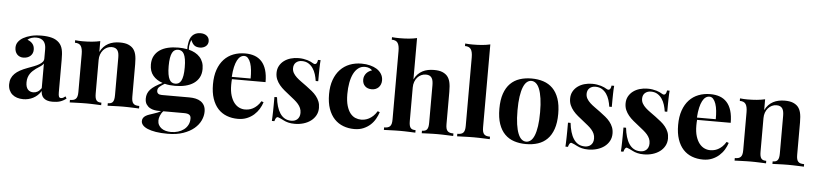

<svg xmlns="http://www.w3.org/2000/svg" viewBox="-51 -1093 6765 1591"><g transform="rotate(5 3331.0 -297.5)"><path d="M262.7 -531.2Q311.5 -531.2 348.1 -521.2Q384.8 -511.2 409.2 -486.3Q419.9 -475.1 427 -461.4Q434.1 -447.8 438 -430.9Q441.9 -414.1 443.4 -393.3Q444.8 -372.6 444.8 -346.2V-74.2Q444.8 -49.8 449.5 -39.8Q454.1 -29.8 466.3 -29.8Q477.1 -29.8 485.8 -34.9Q494.6 -40 502.9 -46.9L513.2 -29.8Q490.2 -11.2 463.6 -2.2Q437 6.8 398.9 6.8Q371.6 6.8 353 0.2Q334.5 -6.3 323.5 -17.6Q312.5 -28.8 307.6 -43.5Q302.7 -58.1 302.7 -74.2Q290 -53.2 273.2 -37.8Q256.3 -22.5 237.3 -12.7Q218.3 -2.9 197.3 2Q176.3 6.8 155.3 6.8Q127.4 6.8 104 -0.7Q80.6 -8.3 64 -22.7Q47.4 -37.1 38.1 -58.3Q28.8 -79.6 28.8 -106.9Q28.8 -133.8 37.8 -155.5Q46.9 -177.2 64.5 -194.8Q82 -212.4 108.4 -226.8Q134.8 -241.2 169.4 -253.9Q197.3 -264.2 221.2 -273.4Q245.1 -282.7 262.7 -293Q280.3 -303.2 290.5 -315.4Q300.8 -327.6 300.8 -343.8V-421.9Q300.8 -441.4 296.4 -457.8Q292 -474.1 282.2 -486.1Q272.5 -498 256.8 -504.6Q241.2 -511.2 219.2 -511.2Q201.2 -511.2 181.4 -505.6Q161.6 -500 147.9 -486.8Q174.8 -477.5 190.9 -458.3Q207 -439 207 -408.2Q207 -392.6 201.2 -379.4Q195.3 -366.2 184.8 -356.7Q174.3 -347.2 159.2 -341.8Q144 -336.4 125.5 -336.4Q109.4 -336.4 96.2 -342.3Q83 -348.1 73.7 -358.4Q64.5 -368.7 59.6 -382.8Q54.7 -397 54.7 -413.6Q54.7 -441.4 70.3 -462.2Q85.9 -482.9 110.8 -497.1Q137.7 -512.2 174.8 -521.7Q211.9 -531.2 262.7 -531.2ZM300.8 -302.7Q293.9 -291.5 279.1 -280.3Q264.2 -269 238.8 -253.4Q225.6 -243.7 213.4 -232.4Q201.2 -221.2 191.7 -207Q182.1 -192.9 176.5 -175Q170.9 -157.2 170.9 -134.8Q170.9 -114.3 175.5 -99.4Q180.2 -84.5 188.7 -75.2Q197.3 -65.9 208.7 -61.5Q220.2 -57.1 233.4 -57.1Q252 -57.1 268.6 -66.2Q285.2 -75.2 300.8 -97.7Z M913.1 -531.2Q956.1 -531.2 981.9 -520.5Q1007.8 -509.8 1023.4 -492.2Q1040 -473.1 1047.4 -443.1Q1054.7 -413.1 1054.7 -362.3V-92.8Q1054.7 -71.8 1058.1 -58.1Q1061.5 -44.4 1069.3 -36.1Q1077.1 -27.8 1089.1 -24.4Q1101.1 -21 1118.7 -21V0Q1108.9 -0.5 1094 -1Q1079.1 -1.5 1061.5 -2.2Q1043.9 -2.9 1024.4 -3.4Q1004.9 -3.9 986.8 -3.9Q967.8 -3.9 948.5 -3.4Q929.2 -2.9 911.9 -2.2Q894.5 -1.5 880.4 -1Q866.2 -0.5 856.9 0V-21Q871.6 -21 881.8 -24.4Q892.1 -27.8 898.4 -36.1Q904.8 -44.4 907.7 -58.1Q910.6 -71.8 910.6 -92.8V-403.8Q910.6 -422.4 908 -437.7Q905.3 -453.1 898.4 -464.1Q891.6 -475.1 879.6 -481.2Q867.7 -487.3 849.1 -487.3Q828.1 -487.3 810.1 -478.5Q792 -469.7 778.6 -454.1Q765.1 -438.5 757.6 -417.5Q750 -396.5 750 -371.6V-92.8Q750 -71.8 752.9 -58.1Q755.9 -44.4 762.2 -36.1Q768.6 -27.8 778.8 -24.4Q789.1 -21 803.7 -21V0Q794.9 -0.5 781.2 -1Q767.6 -1.5 751.2 -2.2Q734.9 -2.9 716.3 -3.4Q697.8 -3.9 679.7 -3.9Q660.6 -3.9 640.4 -3.4Q620.1 -2.9 601.6 -2.2Q583 -1.5 567.4 -1Q551.8 -0.5 542 0V-21Q559.6 -21 571.5 -24.4Q583.5 -27.8 591.3 -36.1Q599.1 -44.4 602.5 -58.1Q606 -71.8 606 -92.8V-408.2Q606 -453.1 592 -474.9Q578.1 -496.6 542 -496.6V-517.6Q557.6 -516.1 573.2 -515.1Q588.9 -514.2 604 -514.2Q646 -514.2 682.1 -517.6Q718.3 -521 750 -528.3V-438Q762.2 -463.4 779.5 -481.2Q796.9 -499 817.6 -510Q838.4 -521 862.5 -526.1Q886.7 -531.2 913.1 -531.2Z M1526.9 -127.9Q1554.2 -127.9 1578.6 -122.6Q1603 -117.2 1621.6 -104.7Q1640.1 -92.3 1651.1 -71.8Q1662.1 -51.3 1662.1 -20.5Q1662.1 15.6 1644.8 52.7Q1627.4 89.8 1591.8 119.9Q1556.2 149.9 1501.7 168.9Q1447.3 188 1372.6 188Q1315.9 188 1274.2 181.2Q1232.4 174.3 1205.1 162.6Q1177.7 150.9 1164.3 135.3Q1150.9 119.6 1150.9 101.6Q1150.9 85.9 1158.4 75Q1166 64 1178.5 56.4Q1190.9 48.8 1206.8 43.5Q1222.7 38.1 1239.5 32.5Q1256.3 26.9 1272.7 20.8Q1289.1 14.6 1302.2 5.4H1278.8Q1264.6 5.4 1245.4 2Q1226.1 -1.5 1208.7 -11.2Q1191.4 -21 1179.2 -39.3Q1167 -57.6 1167 -87.4Q1167 -108.4 1173.6 -126.7Q1180.2 -145 1195.1 -161.9Q1210 -178.7 1234.4 -194.8Q1258.8 -210.9 1294.4 -228Q1244.1 -244.6 1214.4 -280Q1184.6 -315.4 1184.6 -372.1Q1184.6 -413.6 1200.9 -443.6Q1217.3 -473.6 1245.8 -493.2Q1274.4 -512.7 1313.7 -522Q1353 -531.2 1399.4 -531.2Q1438.5 -531.2 1474.1 -524.4Q1472.7 -550.3 1477.5 -573.7Q1480 -593.3 1486.6 -610.1Q1493.2 -627 1504.9 -639.4Q1516.6 -651.9 1533.2 -658.9Q1549.8 -666 1572.3 -666Q1604.5 -666 1624.8 -649.7Q1645 -633.3 1645 -605Q1645 -592.3 1639.9 -581.5Q1634.8 -570.8 1625.5 -563.2Q1616.2 -555.7 1603.8 -551.3Q1591.3 -546.9 1576.7 -546.9Q1544.9 -546.9 1528.1 -561.8Q1511.2 -576.7 1502 -603Q1491.7 -585.4 1487.3 -552.2Q1486.8 -548.3 1486.8 -544.9Q1486.8 -541.5 1486.8 -537.6Q1486.8 -533.7 1486.8 -529.5Q1486.8 -525.4 1487.3 -521.5Q1516.1 -514.2 1539.6 -501.5Q1563 -488.8 1579.8 -470.2Q1596.7 -451.7 1605.7 -427.2Q1614.7 -402.8 1614.7 -372.1Q1614.7 -331.1 1598.4 -301Q1582 -271 1553.2 -251.5Q1524.4 -231.9 1484.9 -222.4Q1445.3 -212.9 1399.4 -212.9Q1376 -212.9 1354.2 -215.1Q1332.5 -217.3 1313 -222.7Q1287.6 -207.5 1271.7 -193.8Q1255.9 -180.2 1255.9 -161.1Q1255.9 -127.9 1296.9 -127.9ZM1399.4 -513.2Q1383.8 -513.2 1371.3 -506.1Q1358.9 -499 1350.3 -482.7Q1341.8 -466.3 1337.2 -439.2Q1332.5 -412.1 1332.5 -372.1Q1332.5 -332 1337.2 -304.9Q1341.8 -277.8 1350.3 -261.5Q1358.9 -245.1 1371.3 -238Q1383.8 -231 1399.4 -231Q1415 -231 1427.5 -238Q1439.9 -245.1 1448.5 -261.5Q1457 -277.8 1461.7 -304.9Q1466.3 -332 1466.3 -372.1Q1466.3 -412.1 1461.7 -439.2Q1457 -466.3 1448.5 -482.7Q1439.9 -499 1427.5 -506.1Q1415 -513.2 1399.4 -513.2ZM1399.4 170.9Q1429.7 170.9 1457 162.6Q1484.4 154.3 1505.4 138.4Q1526.4 122.6 1538.6 99.4Q1550.8 76.2 1550.8 46.9Q1550.8 36.6 1548.1 29.1Q1545.4 21.5 1538.8 16.1Q1532.2 10.7 1521.2 8.1Q1510.3 5.4 1493.2 5.4H1321.3Q1312.5 13.7 1306.2 24.2Q1299.8 34.7 1295.4 45.4Q1291 56.2 1289.1 66.4Q1287.1 76.7 1287.1 84.5Q1287.1 106 1295.9 122.1Q1304.7 138.2 1319.8 149.2Q1335 160.2 1355.5 165.5Q1376 170.9 1399.4 170.9Z M1992.7 -68.4Q2007.8 -68.4 2024.4 -71.5Q2041 -74.7 2058.1 -83.5Q2075.2 -92.3 2092 -107.9Q2108.9 -123.5 2124 -148.4L2142.1 -141.6Q2133.3 -113.3 2116.5 -85.4Q2099.6 -57.6 2074.7 -35.4Q2049.8 -13.2 2016.6 0.5Q1983.4 14.2 1941.9 14.2Q1891.1 14.2 1848.9 -2Q1806.6 -18.1 1776.1 -51Q1745.6 -84 1728.5 -134.5Q1711.4 -185.1 1711.4 -253.4Q1711.4 -322.8 1729.7 -375Q1748 -427.2 1780.5 -461.9Q1813 -496.6 1857.9 -513.9Q1902.8 -531.2 1956.1 -531.2Q2000 -531.2 2034.7 -518.6Q2069.3 -505.9 2093.8 -479Q2118.2 -452.1 2131.1 -409.9Q2144 -367.7 2144 -309.1H1864.3Q1863.3 -297.9 1862.8 -285.9Q1862.3 -273.9 1862.3 -261.7Q1862.3 -209.5 1873.8 -172.9Q1885.3 -136.2 1903.8 -113Q1922.4 -89.8 1945.6 -79.1Q1968.8 -68.4 1992.7 -68.4ZM1950.2 -509.8Q1933.1 -509.8 1918.5 -499.5Q1903.8 -489.3 1892.1 -467.3Q1880.4 -445.3 1872.3 -410.9Q1864.3 -376.5 1861.3 -328.1H2018.1Q2018.6 -364.7 2015.1 -397.7Q2011.7 -430.7 2003.2 -455.6Q1994.6 -480.5 1981.4 -495.1Q1968.3 -509.8 1950.2 -509.8Z M2399.9 -531.2Q2420.9 -531.2 2439.5 -528.3Q2458 -525.4 2473.4 -520.8Q2488.8 -516.1 2500.5 -510.7Q2512.2 -505.4 2519.5 -500.5Q2530.3 -493.7 2537.6 -493.7Q2556.2 -493.7 2561 -530.3H2582.5Q2581.1 -516.1 2580.3 -499.3Q2579.6 -482.4 2579.1 -461.4Q2578.6 -440.4 2578.4 -414.1Q2578.1 -387.7 2578.1 -354.5H2557.1Q2553.2 -382.3 2544.7 -409.9Q2536.1 -437.5 2521 -459.5Q2505.9 -481.4 2483.4 -495.4Q2460.9 -509.3 2428.7 -509.3Q2414.1 -509.3 2401.9 -504.9Q2389.6 -500.5 2380.4 -492.4Q2371.1 -484.4 2366 -472.2Q2360.8 -460 2360.8 -444.8Q2360.8 -422.4 2371.3 -404.3Q2381.8 -386.2 2399.2 -370.1Q2416.5 -354 2438.7 -338.4Q2460.9 -322.8 2483.9 -305.7Q2508.8 -287.1 2530.8 -269.3Q2552.7 -251.5 2568.8 -231.2Q2585 -210.9 2594.2 -187.5Q2603.5 -164.1 2603.5 -134.3Q2603.5 -100.1 2588.4 -72.5Q2573.2 -44.9 2547.4 -25.6Q2521.5 -6.3 2487.1 3.9Q2452.6 14.2 2414.1 14.2Q2383.8 14.2 2360.6 8.3Q2337.4 2.4 2320.3 -6.8Q2306.6 -13.7 2295.7 -19Q2284.7 -24.4 2273.9 -27.8Q2271 -28.8 2269.5 -28.8Q2261.2 -28.8 2255.1 -19Q2249 -9.3 2245.1 6.8H2224.1Q2225.1 -9.3 2225.8 -28.3Q2226.6 -47.4 2227.1 -71.3Q2227.5 -95.2 2227.8 -125Q2228 -154.8 2228 -192.9H2249.5Q2253.9 -152.3 2263.9 -118.4Q2273.9 -84.5 2290 -60.1Q2306.2 -35.6 2329.3 -22.2Q2352.5 -8.8 2384.3 -8.8Q2397.5 -8.8 2409.9 -12.7Q2422.4 -16.6 2432.4 -25.1Q2442.4 -33.7 2448.5 -47.4Q2454.6 -61 2454.6 -80.1Q2454.6 -102.1 2446.8 -119.9Q2439 -137.7 2425.5 -153.3Q2412.1 -168.9 2393.6 -184.1Q2375 -199.2 2353.5 -216.3Q2329.1 -235.4 2306.4 -254.2Q2283.7 -272.9 2266.4 -293.9Q2249 -314.9 2238.5 -339.1Q2228 -363.3 2228 -393.6Q2228 -426.8 2242.2 -452.4Q2256.3 -478 2280 -495.6Q2303.7 -513.2 2334.7 -522.2Q2365.7 -531.2 2399.9 -531.2Z M2923.8 -531.2Q2962.9 -531.2 2995.1 -522.7Q3027.3 -514.2 3049.3 -500.5Q3074.7 -484.9 3089.6 -460.9Q3104.5 -437 3104.5 -407.2Q3104.5 -389.6 3098.6 -374.8Q3092.8 -359.9 3082.3 -349.1Q3071.8 -338.4 3057.1 -332.5Q3042.5 -326.7 3025.4 -326.7Q2989.7 -326.7 2969 -346.9Q2948.2 -367.2 2948.2 -400.9Q2948.2 -416.5 2953.6 -429.9Q2959 -443.4 2968 -453.9Q2977.1 -464.4 2989 -471.7Q3001 -479 3014.2 -482.9Q3006.3 -493.2 2990.2 -500Q2974.1 -506.8 2954.1 -506.8Q2922.9 -506.8 2899.2 -489Q2875.5 -471.2 2859.6 -439.5Q2843.8 -407.7 2835.7 -364.3Q2827.6 -320.8 2827.6 -270Q2827.6 -211.9 2839.1 -173.1Q2850.6 -134.3 2869.1 -111.1Q2887.7 -87.9 2911.4 -78.1Q2935.1 -68.4 2960 -68.4Q2973.6 -68.4 2990.2 -71.8Q3006.8 -75.2 3024.2 -84.2Q3041.5 -93.3 3058.6 -109.1Q3075.7 -125 3090.8 -149.9L3108.4 -143.6Q3099.6 -115.7 3083.7 -87.4Q3067.9 -59.1 3043.5 -36.6Q3019 -14.2 2985.8 0Q2952.6 14.2 2909.7 14.2Q2860.8 14.2 2818.4 -1.7Q2775.9 -17.6 2744.4 -50.5Q2712.9 -83.5 2694.8 -134.5Q2676.8 -185.5 2676.8 -255.9Q2676.8 -323.7 2695.6 -375.2Q2714.4 -426.8 2747.3 -461.4Q2780.3 -496.1 2825.4 -513.7Q2870.6 -531.2 2923.8 -531.2Z M3362.8 -438.5Q3375 -463.9 3392.3 -481.7Q3409.7 -499.5 3430.7 -510.5Q3451.7 -521.5 3475.8 -526.4Q3500 -531.2 3526.4 -531.2Q3569.3 -531.2 3595.2 -520.5Q3621.1 -509.8 3636.7 -492.2Q3653.3 -473.1 3660.6 -443.1Q3668 -413.1 3668 -362.3V-92.8Q3668 -71.8 3671.4 -58.1Q3674.8 -44.4 3682.6 -36.1Q3690.4 -27.8 3702.4 -24.4Q3714.4 -21 3731.9 -21V0Q3722.2 -0.5 3707.3 -1Q3692.4 -1.5 3674.8 -2.2Q3657.2 -2.9 3637.7 -3.4Q3618.2 -3.9 3600.1 -3.9Q3581.1 -3.9 3561.8 -3.4Q3542.5 -2.9 3525.1 -2.2Q3507.8 -1.5 3493.7 -1Q3479.5 -0.5 3470.2 0V-21Q3484.9 -21 3495.1 -24.4Q3505.4 -27.8 3511.7 -36.1Q3518.1 -44.4 3521 -58.1Q3523.9 -71.8 3523.9 -92.8V-403.8Q3523.9 -422.4 3521.2 -437.7Q3518.6 -453.1 3511.7 -464.1Q3504.9 -475.1 3492.9 -481.2Q3481 -487.3 3462.4 -487.3Q3441.9 -487.3 3423.6 -478.8Q3405.3 -470.2 3391.8 -454.8Q3378.4 -439.5 3370.6 -418.2Q3362.8 -397 3362.8 -371.6V-92.8Q3362.8 -71.8 3365.7 -58.1Q3368.7 -44.4 3375 -36.1Q3381.3 -27.8 3391.8 -24.4Q3402.3 -21 3417 -21V0Q3408.2 -0.5 3394.5 -1Q3380.9 -1.5 3364.5 -2.2Q3348.1 -2.9 3329.6 -3.4Q3311 -3.9 3293 -3.9Q3273.9 -3.9 3253.7 -3.4Q3233.4 -2.9 3214.8 -2.2Q3196.3 -1.5 3180.7 -1Q3165 -0.5 3155.3 0V-21Q3172.9 -21 3184.8 -24.4Q3196.8 -27.8 3204.6 -36.1Q3212.4 -44.4 3215.8 -58.1Q3219.2 -71.8 3219.2 -92.8V-662.6Q3219.2 -707 3205.3 -728.8Q3191.4 -750.5 3155.3 -750.5V-771.5Q3186.5 -768.6 3216.8 -768.6Q3259.3 -768.6 3295.4 -771.7Q3331.5 -774.9 3362.8 -782.2Z M3972.2 -92.8Q3972.2 -71.8 3975.6 -58.1Q3979 -44.4 3986.8 -36.1Q3994.6 -27.8 4006.6 -24.4Q4018.6 -21 4036.1 -21V0Q4026.4 -0.5 4011.7 -1Q3997.1 -1.5 3979.2 -2.2Q3961.4 -2.9 3941.9 -3.4Q3922.4 -3.9 3902.8 -3.9Q3883.3 -3.9 3863 -3.4Q3842.8 -2.9 3824 -2.2Q3805.2 -1.5 3789.8 -1Q3774.4 -0.5 3764.2 0V-21Q3781.7 -21 3793.9 -24.4Q3806.2 -27.8 3813.7 -36.1Q3821.3 -44.4 3824.7 -58.1Q3828.1 -71.8 3828.1 -92.8V-662.6Q3828.1 -707.5 3814.2 -729.2Q3800.3 -751 3764.2 -751V-772Q3795.4 -769 3826.2 -769Q3868.2 -769 3904.5 -772.2Q3940.9 -775.4 3972.2 -782.7Z M4337.9 -531.2Q4392.1 -531.2 4437 -516.4Q4481.9 -501.5 4514.4 -469Q4546.9 -436.5 4564.9 -384.5Q4583 -332.5 4583 -258.3Q4583 -184.1 4564.9 -132.1Q4546.9 -80.1 4514.4 -47.6Q4481.9 -15.1 4437 -0.5Q4392.1 14.2 4337.9 14.2Q4284.2 14.2 4239.3 -0.5Q4194.3 -15.1 4161.9 -47.6Q4129.4 -80.1 4111.3 -132.1Q4093.3 -184.1 4093.3 -258.3Q4093.3 -332.5 4111.3 -384.5Q4129.4 -436.5 4161.9 -469Q4194.3 -501.5 4239.3 -516.4Q4284.2 -531.2 4337.9 -531.2ZM4337.9 -511.2Q4317.4 -511.2 4300.3 -496.8Q4283.2 -482.4 4270.8 -451.7Q4258.3 -420.9 4251.2 -373Q4244.1 -325.2 4244.1 -258.3Q4244.1 -190.9 4251.2 -143.1Q4258.3 -95.2 4270.8 -64.7Q4283.2 -34.2 4300.3 -20Q4317.4 -5.9 4337.9 -5.9Q4358.4 -5.9 4375.7 -20Q4393.1 -34.2 4405.5 -64.7Q4418 -95.2 4425 -143.1Q4432.1 -190.9 4432.1 -258.3Q4432.1 -325.2 4425 -373Q4418 -420.9 4405.5 -451.7Q4393.1 -482.4 4375.7 -496.8Q4358.4 -511.2 4337.9 -511.2Z M4841.8 -531.2Q4862.8 -531.2 4881.3 -528.3Q4899.9 -525.4 4915.3 -520.8Q4930.7 -516.1 4942.4 -510.7Q4954.1 -505.4 4961.4 -500.5Q4972.2 -493.7 4979.5 -493.7Q4998 -493.7 5002.9 -530.3H5024.4Q5022.9 -516.1 5022.2 -499.3Q5021.5 -482.4 5021 -461.4Q5020.5 -440.4 5020.3 -414.1Q5020 -387.7 5020 -354.5H4999Q4995.1 -382.3 4986.6 -409.9Q4978 -437.5 4962.9 -459.5Q4947.8 -481.4 4925.3 -495.4Q4902.8 -509.3 4870.6 -509.3Q4856 -509.3 4843.8 -504.9Q4831.5 -500.5 4822.3 -492.4Q4813 -484.4 4807.9 -472.2Q4802.7 -460 4802.7 -444.8Q4802.7 -422.4 4813.2 -404.3Q4823.7 -386.2 4841.1 -370.1Q4858.4 -354 4880.6 -338.4Q4902.8 -322.8 4925.8 -305.7Q4950.7 -287.1 4972.7 -269.3Q4994.6 -251.5 5010.7 -231.2Q5026.9 -210.9 5036.1 -187.5Q5045.4 -164.1 5045.4 -134.3Q5045.4 -100.1 5030.3 -72.5Q5015.1 -44.9 4989.3 -25.6Q4963.4 -6.3 4929 3.9Q4894.5 14.2 4856 14.2Q4825.7 14.2 4802.5 8.3Q4779.3 2.4 4762.2 -6.8Q4748.5 -13.7 4737.5 -19Q4726.6 -24.4 4715.8 -27.8Q4712.9 -28.8 4711.4 -28.8Q4703.1 -28.8 4697 -19Q4690.9 -9.3 4687 6.8H4666Q4667 -9.3 4667.7 -28.3Q4668.5 -47.4 4668.9 -71.3Q4669.4 -95.2 4669.7 -125Q4669.9 -154.8 4669.9 -192.9H4691.4Q4695.8 -152.3 4705.8 -118.4Q4715.8 -84.5 4731.9 -60.1Q4748 -35.6 4771.2 -22.2Q4794.4 -8.8 4826.2 -8.8Q4839.4 -8.8 4851.8 -12.7Q4864.3 -16.6 4874.3 -25.1Q4884.3 -33.7 4890.4 -47.4Q4896.5 -61 4896.5 -80.1Q4896.5 -102.1 4888.7 -119.9Q4880.9 -137.7 4867.4 -153.3Q4854 -168.9 4835.4 -184.1Q4816.9 -199.2 4795.4 -216.3Q4771 -235.4 4748.3 -254.2Q4725.6 -272.9 4708.3 -293.9Q4690.9 -314.9 4680.4 -339.1Q4669.9 -363.3 4669.9 -393.6Q4669.9 -426.8 4684.1 -452.4Q4698.2 -478 4721.9 -495.6Q4745.6 -513.2 4776.6 -522.2Q4807.6 -531.2 4841.8 -531.2Z M5303.2 -531.2Q5324.2 -531.2 5342.8 -528.3Q5361.3 -525.4 5376.7 -520.8Q5392.1 -516.1 5403.8 -510.7Q5415.5 -505.4 5422.9 -500.5Q5433.6 -493.7 5440.9 -493.7Q5459.5 -493.7 5464.4 -530.3H5485.8Q5484.4 -516.1 5483.6 -499.3Q5482.9 -482.4 5482.4 -461.4Q5481.9 -440.4 5481.7 -414.1Q5481.4 -387.7 5481.4 -354.5H5460.4Q5456.5 -382.3 5448 -409.9Q5439.5 -437.5 5424.3 -459.5Q5409.2 -481.4 5386.7 -495.4Q5364.3 -509.3 5332 -509.3Q5317.4 -509.3 5305.2 -504.9Q5293 -500.5 5283.7 -492.4Q5274.4 -484.4 5269.3 -472.2Q5264.2 -460 5264.2 -444.8Q5264.2 -422.4 5274.7 -404.3Q5285.2 -386.2 5302.5 -370.1Q5319.8 -354 5342 -338.4Q5364.3 -322.8 5387.2 -305.7Q5412.1 -287.1 5434.1 -269.3Q5456.1 -251.5 5472.2 -231.2Q5488.3 -210.9 5497.6 -187.5Q5506.8 -164.1 5506.8 -134.3Q5506.8 -100.1 5491.7 -72.5Q5476.6 -44.9 5450.7 -25.6Q5424.8 -6.3 5390.4 3.9Q5356 14.2 5317.4 14.2Q5287.1 14.2 5263.9 8.3Q5240.7 2.4 5223.6 -6.8Q5210 -13.7 5199 -19Q5188 -24.4 5177.2 -27.8Q5174.3 -28.8 5172.9 -28.8Q5164.6 -28.8 5158.4 -19Q5152.3 -9.3 5148.4 6.8H5127.4Q5128.4 -9.3 5129.2 -28.3Q5129.9 -47.4 5130.4 -71.3Q5130.9 -95.2 5131.1 -125Q5131.3 -154.8 5131.3 -192.9H5152.8Q5157.2 -152.3 5167.2 -118.4Q5177.2 -84.5 5193.4 -60.1Q5209.5 -35.6 5232.7 -22.2Q5255.9 -8.8 5287.6 -8.8Q5300.8 -8.8 5313.2 -12.7Q5325.7 -16.6 5335.7 -25.1Q5345.7 -33.7 5351.8 -47.4Q5357.9 -61 5357.9 -80.1Q5357.9 -102.1 5350.1 -119.9Q5342.3 -137.7 5328.9 -153.3Q5315.4 -168.9 5296.9 -184.1Q5278.3 -199.2 5256.8 -216.3Q5232.4 -235.4 5209.7 -254.2Q5187 -272.9 5169.7 -293.9Q5152.3 -314.9 5141.8 -339.1Q5131.3 -363.3 5131.3 -393.6Q5131.3 -426.8 5145.5 -452.4Q5159.7 -478 5183.3 -495.6Q5207 -513.2 5238 -522.2Q5269 -531.2 5303.2 -531.2Z M5861.8 -68.4Q5877 -68.4 5893.6 -71.5Q5910.2 -74.7 5927.2 -83.5Q5944.3 -92.3 5961.2 -107.9Q5978 -123.5 5993.2 -148.4L6011.2 -141.6Q6002.4 -113.3 5985.6 -85.4Q5968.8 -57.6 5943.8 -35.4Q5918.9 -13.2 5885.7 0.5Q5852.5 14.2 5811 14.2Q5760.3 14.2 5718 -2Q5675.8 -18.1 5645.3 -51Q5614.7 -84 5597.7 -134.5Q5580.6 -185.1 5580.6 -253.4Q5580.6 -322.8 5598.9 -375Q5617.2 -427.2 5649.7 -461.9Q5682.1 -496.6 5727.1 -513.9Q5772 -531.2 5825.2 -531.2Q5869.1 -531.2 5903.8 -518.6Q5938.5 -505.9 5962.9 -479Q5987.3 -452.1 6000.2 -409.9Q6013.2 -367.7 6013.2 -309.1H5733.4Q5732.4 -297.9 5731.9 -285.9Q5731.4 -273.9 5731.4 -261.7Q5731.4 -209.5 5742.9 -172.9Q5754.4 -136.2 5772.9 -113Q5791.5 -89.8 5814.7 -79.1Q5837.9 -68.4 5861.8 -68.4ZM5819.3 -509.8Q5802.2 -509.8 5787.6 -499.5Q5772.9 -489.3 5761.2 -467.3Q5749.5 -445.3 5741.5 -410.9Q5733.4 -376.5 5730.5 -328.1H5887.2Q5887.7 -364.7 5884.3 -397.7Q5880.9 -430.7 5872.3 -455.6Q5863.8 -480.5 5850.6 -495.1Q5837.4 -509.8 5819.3 -509.8Z M6443.4 -531.2Q6486.3 -531.2 6512.2 -520.5Q6538.1 -509.8 6553.7 -492.2Q6570.3 -473.1 6577.6 -443.1Q6585 -413.1 6585 -362.3V-92.8Q6585 -71.8 6588.4 -58.1Q6591.8 -44.4 6599.6 -36.1Q6607.4 -27.8 6619.4 -24.4Q6631.3 -21 6648.9 -21V0Q6639.2 -0.5 6624.3 -1Q6609.4 -1.5 6591.8 -2.2Q6574.2 -2.9 6554.7 -3.4Q6535.2 -3.9 6517.1 -3.9Q6498 -3.9 6478.8 -3.4Q6459.5 -2.9 6442.1 -2.2Q6424.8 -1.5 6410.6 -1Q6396.5 -0.5 6387.2 0V-21Q6401.9 -21 6412.1 -24.4Q6422.4 -27.8 6428.7 -36.1Q6435.1 -44.4 6438 -58.1Q6440.9 -71.8 6440.9 -92.8V-403.8Q6440.9 -422.4 6438.2 -437.7Q6435.5 -453.1 6428.7 -464.1Q6421.9 -475.1 6409.9 -481.2Q6397.9 -487.3 6379.4 -487.3Q6358.4 -487.3 6340.3 -478.5Q6322.3 -469.7 6308.8 -454.1Q6295.4 -438.5 6287.8 -417.5Q6280.3 -396.5 6280.3 -371.6V-92.8Q6280.3 -71.8 6283.2 -58.1Q6286.1 -44.4 6292.5 -36.1Q6298.8 -27.8 6309.1 -24.4Q6319.3 -21 6334 -21V0Q6325.2 -0.5 6311.5 -1Q6297.9 -1.5 6281.5 -2.2Q6265.1 -2.9 6246.6 -3.4Q6228 -3.9 6210 -3.9Q6190.9 -3.9 6170.7 -3.4Q6150.4 -2.9 6131.8 -2.2Q6113.3 -1.5 6097.7 -1Q6082 -0.5 6072.3 0V-21Q6089.8 -21 6101.8 -24.4Q6113.8 -27.8 6121.6 -36.1Q6129.4 -44.4 6132.8 -58.1Q6136.2 -71.8 6136.2 -92.8V-408.2Q6136.2 -453.1 6122.3 -474.9Q6108.4 -496.6 6072.3 -496.6V-517.6Q6087.9 -516.1 6103.5 -515.1Q6119.1 -514.2 6134.3 -514.2Q6176.3 -514.2 6212.4 -517.6Q6248.5 -521 6280.3 -528.3V-438Q6292.5 -463.4 6309.8 -481.2Q6327.1 -499 6347.9 -510Q6368.7 -521 6392.8 -526.1Q6417 -531.2 6443.4 -531.2Z"/></g></svg>

Font: SVN-Playfair Display
Style: Bold
Weight: 700
Designer: Claus Eggers Sørensen
Foundry: Claus Eggers Sørensen
Version: Version 1.004;PS 001.004;hotconv 1.0.70;makeotf.lib2.5.58329